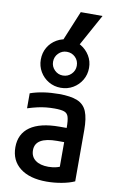

<svg xmlns="http://www.w3.org/2000/svg" viewBox="-111 -1104 722 1172"><g transform="rotate(10 250.0 -517.5)"><path d="M264 10Q159 10 100 -36Q41 -82 41 -164Q41 -247 103 -290.5Q165 -334 285 -334H382V-246H286Q150 -246 150 -165Q150 -125 179 -103Q208 -81 260 -81Q288 -81 313 -88Q338 -95 358 -109L329 -49V-337Q329 -380 322.5 -402Q316 -424 296 -431Q276 -438 236 -438Q209 -438 184 -435.5Q159 -433 132 -427Q105 -421 70 -410V-503Q106 -516 151.5 -523Q197 -530 248 -530Q320 -530 361.5 -513Q403 -496 420 -454.5Q437 -413 437 -340V-22Q404 -7 357 1.5Q310 10 264 10ZM250 -569Q209 -569 175 -589Q141 -609 121 -643Q101 -677 101 -718Q101 -760 120.5 -793.5Q140 -827 174.5 -847Q209 -867 250 -867Q292 -867 325.5 -847Q359 -827 379.5 -793.5Q400 -760 400 -718Q400 -677 380 -643Q360 -609 326 -589Q292 -569 250 -569ZM250 -645Q281 -645 302.5 -666.5Q324 -688 324 -718Q324 -750 302.5 -771Q281 -792 250 -792Q220 -792 198.5 -770.5Q177 -749 177 -718Q177 -688 198.5 -666.5Q220 -645 250 -645ZM305 -825H200L291 -1045H426Z"/></g></svg>

Font: M PLUS 1 Code Medium
Style: Regular
Weight: 500
Designer: Coji Morishita
Foundry: UNDERFOREST DESIGN
Version: Version 1.002